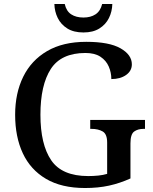

<svg xmlns="http://www.w3.org/2000/svg" viewBox="-20 -934 769 964"><path d="M407 10Q289 10 211 -36Q133 -82 94.5 -164.5Q56 -247 56 -358Q56 -466 96.5 -548.5Q137 -631 216.5 -677.5Q296 -724 413 -724Q528 -724 585 -691.5Q642 -659 642 -611Q642 -578 613 -557.5Q584 -537 539 -537Q539 -570 526 -600Q513 -630 484.5 -649Q456 -668 409 -668Q287 -668 235 -587.5Q183 -507 183 -358Q183 -209 237 -129.5Q291 -50 423 -50Q449 -50 473.5 -52.5Q498 -55 518 -61V-218Q518 -261 495.5 -274Q473 -287 439 -287H433V-332H708V-287H701Q672 -287 653.5 -273.5Q635 -260 635 -214V-38Q582 -14 527.5 -2Q473 10 407 10ZM399 -771Q350 -771 318 -791Q286 -811 270 -843.5Q254 -876 253 -914H305Q313 -878 337.5 -862Q362 -846 399 -846Q435 -846 459.5 -862Q484 -878 493 -914H544Q543 -876 527 -843.5Q511 -811 479 -791Q447 -771 399 -771Z"/></svg>

Font: Noto Serif Bengali Medium
Style: Regular
Weight: 500
Designer: Juan Bruce, Universal Thirst, Indian Type Foundry and the Monotype Design Team.
Foundry: Monotype Imaging Inc.
Version: Version 2.003; ttfautohint (v1.8.4.7-5d5b)